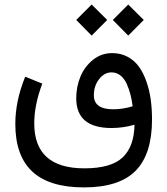

<svg xmlns="http://www.w3.org/2000/svg" viewBox="-20 -606 742 851"><path d="M480 -517.6 548.3 -585.9 617.2 -517.6 548.3 -448.2ZM317.9 -517.6 386.2 -585.9 455.1 -517.6 386.2 -448.2ZM567.9 -134.8Q564.5 -162.6 558.3 -186.5Q552.2 -210.4 541.7 -234.1Q531.2 -257.8 513.9 -271.5Q496.6 -285.2 474.1 -285.2Q442.9 -285.2 419.4 -255.4Q396 -225.6 396 -183.6Q396 -121.6 481.9 -121.6Q522.9 -121.6 567.9 -134.8ZM167.5 -235.4Q131.8 -141.1 131.8 -59.1Q131.8 140.1 354 140.1Q472.7 140.1 523.7 91.6Q574.7 43 576.2 -53.2Q525.9 -38.6 474.1 -38.6Q317.9 -38.6 317.9 -170.4Q317.9 -221.2 336.4 -266.1Q355 -311 392.1 -340.8Q429.2 -370.6 477.5 -370.6Q515.6 -370.6 546.1 -354Q576.7 -337.4 596.4 -309.6Q616.2 -281.7 629.4 -243.4Q642.6 -205.1 648.2 -163.8Q653.8 -122.6 653.8 -76.2Q653.8 77.1 581.1 150.9Q508.3 224.6 352.1 224.6Q198.7 224.6 123.3 154.5Q47.9 84.5 47.9 -56.6Q47.9 -159.2 91.8 -266.1Z"/></svg>

Font: Vazir WOL
Style: WOL
Weight: 400
Foundry: Based on Dejavu fonts, by Saber Rastikerdar
Version: Version 26.0.0